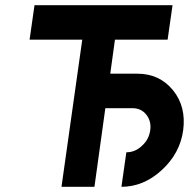

<svg xmlns="http://www.w3.org/2000/svg" viewBox="-20 -720 728 740"><path d="M113 -700 94 -567H297L217 0H344L386 -303H491Q524 -303 544 -278Q564 -252 559 -218Q554 -182 527 -158Q501 -133 467 -133L448 0Q533 0 603 -64Q674 -129 686 -218Q698 -309 647 -372Q595 -436 509 -436H405L423 -567H626L645 -700Z"/></svg>

Font: Unageo
Style: Bold-Italic
Weight: 700
Designer: Richard Sepsi
Foundry: Richard Sepsi
Version: Version 2.000